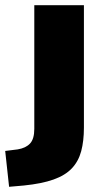

<svg xmlns="http://www.w3.org/2000/svg" viewBox="-70 -526 400 739"><path d="M-35 193 -50 55 -2 49Q29 44 45.5 26.5Q62 9 62 -30V-506H253V-35Q253 17 242.5 56Q232 95 206.5 122Q181 149 136 165Q91 181 22 188Z"/></svg>

Font: Nunito Sans 7pt Black
Style: Regular
Weight: 900
Designer: Vernon Adams
Foundry: Vernon Adams
Version: Version 3.101;gftools[0.9.27]